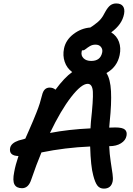

<svg xmlns="http://www.w3.org/2000/svg" viewBox="-20 -1111 780 1122"><path d="M586.9 -8.8Q563 -8.8 549.3 -26.4Q535.6 -43.9 524.9 -85.9Q510.3 -138.2 506.8 -254.9Q359.4 -248.5 222.2 -220.2Q192.9 -150.4 162.1 -60.1Q146 -11.2 108.9 -11.2Q76.2 -11.2 64.5 -33.2Q52.7 -55.2 63 -106Q69.8 -145 87.9 -199.2Q31.2 -200.7 39.1 -246.1Q44.9 -274.9 88.9 -290Q116.7 -298.3 127.9 -300.8Q134.3 -315.4 149.9 -350.6Q165.5 -385.7 173.3 -404.8Q181.2 -423.8 192.9 -452.9Q204.6 -481.9 212.4 -506.8Q220.2 -531.7 226.1 -556.2Q236.3 -599.1 270 -599.1Q290.5 -599.1 304.2 -586.9Q356.4 -657.7 401.9 -689.9Q370.6 -712.9 358.2 -749.5Q345.7 -786.1 354 -827.1Q364.3 -877.4 409.4 -911.9Q454.6 -946.3 507.8 -950.2Q509.8 -951.7 512.5 -953.4Q515.1 -955.1 518.6 -957.3Q522 -959.5 523.9 -960.9Q552.7 -981 567.1 -997.6Q581.5 -1014.2 595.2 -1042Q610.4 -1069.3 625 -1080.1Q639.6 -1090.8 659.2 -1090.8Q686.5 -1090.8 698.5 -1074.7Q710.4 -1058.6 705.1 -1029.8Q693.8 -968.3 629.9 -921.9Q662.6 -901.4 675.3 -866.2Q688 -831.1 679.2 -789.1Q665 -719.7 602.1 -684.1Q625 -649.4 628.7 -577.4Q632.3 -505.4 621.1 -399.9Q620.1 -387.7 618.2 -365.2Q624 -365.2 635.7 -365.7Q647.5 -366.2 653.8 -366.2Q695.3 -366.2 709.7 -353.8Q724.1 -341.3 719.2 -316.9Q713.9 -290.5 687 -273.7Q660.2 -256.8 619.1 -256.8H618.2Q620.1 -211.4 627 -166.3Q633.8 -121.1 637.7 -94.5Q641.6 -67.9 638.2 -50.8Q629.4 -8.8 586.9 -8.8ZM457 -808.1Q452.6 -786.1 468.3 -770.5Q483.9 -754.9 513.2 -754.9Q566.9 -754.9 577.1 -804.2Q581.1 -822.3 570.3 -836.2Q559.6 -850.1 538.1 -850.1Q520 -850.1 505.9 -841.8Q491.7 -833.5 481.9 -825.2Q472.2 -816.9 464.8 -816.9H459Q458.5 -815.4 458 -812.5Q457.5 -809.6 457 -808.1ZM492.2 -621.1Q455.6 -621.1 395.5 -543.7Q335.4 -466.3 272 -334Q381.8 -355 508.8 -360.8Q509.3 -367.2 510 -379.9Q510.7 -392.6 511.2 -398.9Q525.4 -528.3 522.7 -574.7Q520 -621.1 492.2 -621.1Z"/></svg>

Font: Shantell Sans Bouncy
Style: Italic
Weight: 500
Italic angle: -11.31°
Designer: Stephen Nixon, Anya Danilova, Shantell Martin
Foundry: Arrow Type
Version: Version 1.006;[9816181b4]